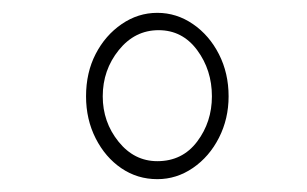

<svg xmlns="http://www.w3.org/2000/svg" viewBox="-20 -641 478 299"><path d="M225 -362Q194 -362 169 -379Q144 -396 129 -425.5Q114 -455 114 -491Q114 -528 129 -557Q144 -586 169.5 -603.5Q195 -621 225 -621Q255 -621 280.5 -603.5Q306 -586 321 -556.5Q336 -527 336 -491Q336 -456 321 -426.5Q306 -397 280.5 -379.5Q255 -362 225 -362ZM225 -390Q264 -390 287 -420.5Q310 -451 310 -491Q310 -532 287 -563Q264 -594 227 -594Q190 -594 165 -563Q140 -532 140 -491Q140 -451 164.5 -420.5Q189 -390 225 -390Z"/></svg>

Font: Inconsolata SemiCondensed ExtraLight
Style: Regular
Weight: 200
Width: 4
Monospace: yes
Designer: Raph Levien, Cyreal, Brenton Simpson
Foundry: Raph Levien, Cyreal, Google
Version: Version 3.100; ttfautohint (v1.8.4.7-5d5b)